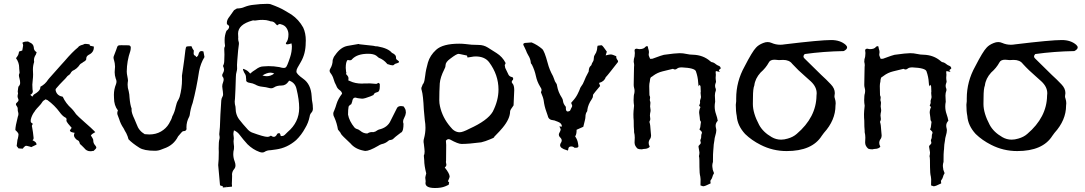

<svg xmlns="http://www.w3.org/2000/svg" viewBox="-20 -755 5523 977"><path d="M390.6 -19 386.7 -22.9Q383.8 -33.2 381.8 -36.1Q379.9 -39.1 376 -40.8Q372.1 -42.5 369.1 -44.9L368.7 -45.4Q356.4 -56.6 356.4 -66.9Q356.4 -72.8 359.9 -79.1Q356 -80.1 351.1 -80.8Q346.2 -81.5 341.8 -83.5Q337.4 -85.4 335.4 -91.3L344.7 -104.5L326.7 -125.5Q317.9 -135.7 317.9 -143.1L318.8 -147.9Q318.8 -154.8 308.6 -159.2Q296.4 -166.5 283.7 -184.1Q258.3 -218.8 221.7 -245.6Q219.2 -246.6 216.6 -247.6Q213.9 -248.5 211.4 -249.5L207 -246.1Q200.7 -243.2 197.3 -238.8Q189 -225.1 177.7 -213.9Q166.5 -202.6 158.2 -191.4L157.7 -189.9Q142.1 -170.4 136.7 -147L136.2 -139.2Q136.2 -133.8 138.7 -131.3Q141.1 -128.9 147 -125Q146.5 -123 145 -121.1Q143.6 -119.1 142.8 -117.2Q142.1 -115.2 142.1 -113.3L143.1 -109.9Q148.4 -82 150.9 -54.2V-51.8Q150.9 -44.4 145 -42L150.4 -38.6Q166 -31.2 166 -19.5V-19Q165 -18.6 164.6 -18.6Q152.8 -12.7 138.7 -6.3L134.3 -8.3Q116.7 -13.2 113.3 -13.2Q107.9 -13.2 100.1 -4.4Q98.6 -1 95.2 1.5Q91.3 1.5 86.2 1Q81.1 0.5 74.2 0L64.9 -12.2L68.8 -43.5L70.8 -49.8Q74.2 -64.5 74.2 -71.3Q74.2 -78.6 58.1 -93.3Q58.1 -112.3 70.8 -161.6Q73.7 -168 73.7 -174.8Q73.7 -180.2 72 -185.3Q70.3 -190.4 70.3 -195.3V-201.7Q70.3 -209 64.9 -215.8Q61 -220.2 61 -224.1Q61 -229.5 67.6 -234.6Q74.2 -239.7 74.2 -246.1Q74.2 -249.5 72.3 -252.9Q69.3 -259.3 69.3 -266.1Q69.3 -270.5 70.8 -275.4L71.8 -279.3Q71.8 -281.7 71 -284.2Q70.3 -286.6 70.3 -289.6L72.3 -306.6L73.7 -314Q82.5 -322.8 82.5 -332.5Q82.5 -344.2 79.3 -355Q76.2 -365.7 76.2 -372.1Q76.2 -376 77.9 -379.4Q79.6 -382.8 79.6 -386.2L77.6 -406.7V-410.6Q77.6 -436.5 61.5 -459Q63.5 -462.4 65.4 -464.4Q74.2 -475.1 75.7 -486.8L77.1 -492.7L93.3 -498Q93.8 -503.9 95.5 -510.3Q97.2 -516.6 97.7 -523.4Q97.7 -530.3 93.8 -537.1Q101.1 -543.5 116.2 -543.5L122.6 -543.9L130.4 -539.6Q150.4 -531.7 151.9 -513.7Q151.9 -497.6 166.5 -489.3Q165 -486.8 165 -484.9L162.6 -477.5Q152.8 -463.9 152.8 -448.2L153.8 -439.9Q147.5 -420.9 147.5 -401.4L148.4 -376Q148.4 -362.3 146.7 -349.4Q145 -336.4 144.5 -324.2Q144.5 -312.5 145.5 -300.3L147 -290.5Q147 -278.8 134.3 -272.5Q136.2 -270 144.5 -263.2Q150.4 -273.9 157.7 -277.3Q160.6 -278.8 162.4 -280.3Q164.1 -281.7 166 -282.7Q185.5 -296.4 185.5 -311V-313.5Q210.4 -326.7 224.6 -349.6Q228 -354.5 231.9 -358.4Q235.8 -362.3 248.5 -377L291 -424.8Q301.3 -437 309.1 -444.8Q348.1 -490.7 377.4 -514.2Q380.9 -521 395.5 -525.9Q402.3 -526.9 407.7 -530.3Q410.2 -531.7 413.6 -531.7Q418.5 -531.7 422.4 -531.2L432.6 -529.8H435.1L438 -522.5Q446.8 -520 457.5 -518.1V-514.2Q457.5 -488.3 431.6 -476.1Q418.9 -469.2 418.9 -457V-454.6Q418.9 -449.2 412.1 -444.3Q402.3 -439 397 -434.1L393.6 -432.6Q388.7 -429.7 386.2 -426.3Q372.6 -404.8 348.1 -394Q347.7 -393.6 347.4 -393.3Q347.2 -393.1 347.2 -392.6Q342.3 -389.2 339.6 -383.1Q336.9 -377 329.8 -372.8Q322.8 -368.7 317.4 -360.8Q314 -356 301.8 -344.2Q283.2 -325.7 267.1 -306.6Q262.7 -302.7 262.7 -297.4Q262.7 -294.4 264.2 -291Q271.5 -267.6 299.3 -262.7Q314.5 -229 343.8 -203.1Q351.6 -195.3 358.4 -186Q362.3 -179.7 367.2 -173.8Q374 -165.5 412.1 -131.8Q446.8 -101.6 459 -88.9Q461.4 -85.4 464.8 -82.5Q461.9 -81.1 457.8 -78.6Q453.6 -76.2 449.2 -73Q444.8 -69.8 442.4 -64.5Q445.8 -61.5 450.7 -52.2L451.2 -51.3Q454.6 -45.9 454.6 -41V-39.1Q454.6 -25.4 465.3 -14.2Q470.2 -7.8 470.2 -4.4Q469.7 1.5 458 11.2Q456.1 12.2 455.6 13.7L454.6 12.7H453.6Q446.8 14.6 439.9 14.6Q420.4 14.6 408.2 -2Q402.8 -8.3 396 -14.2Z M769 12.2Q712.9 12.2 689 -3.4Q653.3 -25.9 633.8 -46.4Q630.9 -60.1 622.6 -77.1Q612.3 -94.2 611.6 -97.2Q610.8 -100.1 608.4 -103Q593.8 -124 586.4 -148.9L579.6 -167Q576.7 -173.3 576.7 -179.2Q576.7 -186 580.1 -192.9Q560.1 -218.3 560.1 -256.8L559.6 -272.5Q559.6 -300.3 570.3 -326.7Q572.8 -333.5 572.8 -339.8Q572.8 -347.7 568.8 -355.5Q563.5 -371.6 563.5 -387.7Q563.5 -396 564.5 -403.8Q565.4 -409.7 565.4 -415.5Q564.5 -435.5 561 -445.8Q557.6 -456.1 557.6 -461.4Q557.6 -466.3 559.6 -470.7Q565.9 -485.8 571.3 -501.5Q573.7 -508.8 576.4 -516.1Q579.1 -523.4 586.4 -524.4Q590.8 -524.9 597.2 -524.9L634.8 -524.4Q639.2 -524.4 642.3 -521.2Q645.5 -518.1 645.5 -513.7Q645.5 -503.9 643.1 -495.1Q625.5 -444.8 625 -391.1Q625 -380.4 628.4 -364.7Q629.4 -356.9 630.4 -353.5Q631.3 -350.1 631.3 -344.7Q629.4 -333 629.4 -323.7Q629.4 -307.6 634.8 -291.5Q638.7 -274.9 639.2 -257.8Q642.1 -222.2 649.9 -201.7Q649.4 -198.7 649.4 -195.3Q649.4 -179.7 664.1 -149.4Q669.9 -136.2 675.3 -122.6Q686.5 -89.4 716.3 -72.3Q728.5 -70.8 739.7 -70.8Q773.4 -70.8 799.3 -85.9Q825.2 -101.1 839.6 -125.2Q854 -149.4 856.4 -162.1Q869.1 -185.5 874 -210.9Q878.9 -232.9 885.3 -243.2Q890.1 -251 894 -261.7Q906.2 -305.7 906.2 -351.1L905.8 -369.6Q908.7 -391.6 912.1 -412.6Q917 -442.9 917.5 -451.2Q923.8 -514.2 928 -517.1Q932.1 -520 954.1 -520Q960.4 -503.9 966.3 -498Q966.3 -493.7 965.8 -490.5Q965.3 -487.3 965.3 -484.4Q965.3 -474.6 971.4 -472.4Q977.5 -470.2 977.5 -464.4Q988.3 -467.3 990.7 -481.4Q995.1 -495.1 1004.4 -495.1Q1008.8 -495.1 1015.1 -493.2L1020.5 -464.8Q1000.5 -432.1 993.2 -393.1Q979.5 -303.7 960.4 -231.4Q949.2 -201.2 945.3 -168.9Q944.8 -165.5 942.9 -161.6Q928.7 -135.7 928.7 -106.9L929.2 -98.1Q927.2 -87.4 911.6 -87.4Q907.7 -87.4 886.2 -61Q863.8 -15.6 813.5 1Q808.1 2.4 802.2 5.4Q786.1 12.2 769 12.2Z M1113.8 199.2 1114.3 193.4Q1107.4 190.4 1099.6 188Q1090.3 91.8 1090.3 85Q1093.3 58.6 1093.3 18.6L1092.8 1Q1092.8 -34.7 1096.2 -45.4Q1097.7 -50.8 1097.7 -57.1Q1097.7 -62 1096.2 -67.9L1095.7 -72.3Q1100.1 -112.8 1100.1 -136.7Q1100.1 -154.8 1106 -244.1Q1107.4 -255.9 1111.3 -261.5Q1115.2 -267.1 1115.2 -274.9Q1115.2 -277.3 1114.7 -280.8Q1114.3 -284.2 1114 -289.6Q1113.8 -294.9 1112.3 -301.8Q1110.8 -308.6 1110.8 -315.4Q1110.8 -325.7 1115.2 -336.4Q1118.2 -343.8 1118.2 -352.1Q1117.7 -359.9 1111.8 -366.2Q1110.8 -367.7 1110.8 -372.6Q1110.8 -377.9 1114.7 -382.8Q1120.1 -393.1 1120.1 -400.4Q1120.1 -407.7 1114.7 -419.4Q1121.1 -431.2 1121.1 -445.6Q1121.1 -460 1122.1 -477.1Q1122.1 -494.6 1121.1 -505.4Q1121.1 -512.7 1122.6 -514.6Q1125 -518.6 1125 -522.5Q1125 -526.9 1124 -531.2Q1123 -535.6 1123 -551.8Q1123 -575.7 1132.3 -598.1Q1146 -608.4 1146 -619.1Q1146 -625.5 1134.8 -631.8L1134.3 -639.6Q1134.3 -654.3 1148.4 -671.4Q1152.8 -676.8 1170.9 -703.1L1185.5 -711.9Q1208 -711.9 1224.6 -719.7Q1247.1 -728.5 1269.5 -730.5Q1305.7 -735.4 1339.8 -735.4Q1349.6 -735.4 1356 -733.9Q1404.8 -716.3 1429.2 -701.2Q1436 -696.3 1463.4 -680.7Q1500.5 -655.3 1522.9 -614.7Q1536.1 -586.4 1536.1 -548.8L1535.6 -538.1Q1535.6 -481.9 1510.7 -439.5Q1499 -419.4 1493.7 -409.9Q1488.3 -400.4 1488.3 -390.6Q1488.3 -378.9 1522.5 -354.5Q1562.5 -326.7 1565.9 -265.1Q1566.4 -246.6 1570.3 -228.5Q1571.8 -219.7 1571.8 -210.4Q1571.8 -206.5 1572.3 -203.1Q1572.3 -189.9 1564.7 -181.9Q1557.1 -173.8 1555.7 -162.1Q1549.3 -129.9 1532.7 -103Q1514.2 -68.4 1486.8 -42Q1441.4 -2.4 1385.3 5.4L1356.9 9.3Q1338.9 9.3 1325.7 18.1Q1320.8 21 1314.5 21Q1308.1 21 1300.3 18.1Q1266.6 5.9 1239.3 -21Q1217.8 -44.4 1198.7 -69.8Q1188.5 -84 1170.4 -91.8Q1167.5 -78.1 1167.5 -72.8Q1167.5 -67.9 1168.7 -63.2Q1169.9 -58.6 1169.9 -51.8Q1168.5 -42.5 1168.5 -35.6Q1168.5 -28.8 1169.4 -22.5Q1170.4 -16.1 1170.9 -9.3Q1170.9 -0.5 1170.4 3.4Q1167 16.1 1167 29.3Q1167 48.3 1174.3 66.9Q1176.3 71.3 1177.2 77.1Q1177.2 78.6 1177.7 81.1Q1178.2 83.5 1178.2 86.9Q1178.2 97.7 1171.4 105.5Q1160.6 118.2 1160.6 134.3L1161.1 139.2Q1161.1 153.3 1160.6 157.7Q1159.7 164.6 1159.7 180.7Q1160.6 186.5 1160.6 190.4L1160.2 194.8ZM1133.3 195.8Q1133.8 195.8 1135.3 194.3H1132.8V195.3Q1132.8 195.8 1133.3 195.8ZM1373 -58.6Q1383.8 -58.6 1390.6 -73.7Q1390.6 -74.7 1396 -76.7Q1398.9 -77.6 1400.4 -77.6Q1400.9 -77.6 1401.6 -77.4Q1402.3 -77.1 1404.3 -75Q1406.2 -72.8 1406.7 -69.8Q1406.7 -62.5 1413.1 -62.5Q1414.6 -62.5 1420.7 -63.7Q1426.8 -64.9 1443.4 -83Q1502.4 -132.8 1502.4 -205.6Q1502.4 -247.1 1488.8 -302.7Q1481.4 -335 1451.2 -344.7Q1450.7 -343.8 1449.5 -342.5Q1448.2 -341.3 1447.8 -339.8Q1434.1 -319.8 1412.6 -319.8Q1388.2 -319.8 1375 -310.5Q1367.7 -305.7 1359.9 -305.7Q1356 -305.7 1352.1 -306.6Q1333 -312 1314 -313.7Q1294.9 -315.4 1278.3 -325.2Q1265.6 -331.5 1252.9 -333Q1232.4 -335.9 1232.4 -346.7L1232.9 -350.6L1231.9 -358.4Q1231.9 -372.1 1226.1 -379.9Q1222.2 -385.3 1218.8 -394.5Q1216.3 -398.9 1216.3 -401.4Q1216.3 -402.8 1218.8 -404.8L1225.1 -401.9Q1241.2 -396 1252.9 -380.4Q1265.6 -392.1 1280.8 -400.9Q1300.8 -416.5 1318.4 -417Q1332.5 -418.5 1346.2 -418.5Q1374 -418.5 1401.4 -413.6Q1416 -409.2 1424.3 -409.2Q1429.7 -409.2 1434.1 -412.1Q1440.4 -415.5 1456.1 -463.4Q1465.3 -490.7 1465.3 -520L1463.4 -534.2Q1447.8 -529.3 1442.4 -529.3Q1438.5 -529.3 1434.6 -531.2Q1434.6 -536.1 1435.5 -537.1Q1447.8 -551.3 1447.8 -580.1Q1447.8 -597.2 1438.2 -612.1Q1428.7 -627 1409.7 -631.3Q1407.2 -632.8 1402.8 -632.8Q1398.9 -632.8 1390.6 -626L1384.3 -631.8Q1374 -646.5 1357.9 -646.5Q1353.5 -647 1350.6 -648.9Q1335.4 -653.8 1316.4 -653.8Q1298.8 -653.8 1289.1 -651.9Q1283.2 -650.4 1277.3 -650.4Q1272.5 -650.4 1267.6 -651.4L1264.2 -650.4Q1191.4 -630.4 1191.4 -584L1192.4 -564.5L1191.9 -558.6Q1191.9 -548.8 1195.3 -539.6Q1195.8 -537.6 1195.8 -531.7Q1190.9 -496.6 1189 -466.3Q1188.5 -456.5 1187.3 -446Q1186 -435.5 1186 -424.3L1186.5 -406.2Q1186.5 -398.9 1184.1 -391.1Q1180.2 -377.9 1180.2 -363.3Q1178.2 -291.5 1175.8 -253.9Q1174.3 -246.1 1174.3 -238.3Q1174.3 -225.1 1178.2 -212.4L1178.7 -206.1Q1178.7 -167.5 1202.1 -141.1Q1210.4 -129.4 1242.7 -93.8Q1251 -85.4 1261.2 -81.1Q1322.3 -58.6 1340.3 -58.6Q1350.1 -58.6 1358.4 -64.9Q1366.7 -58.6 1373 -58.6ZM1337.4 -367.2Q1357.9 -367.2 1375.5 -380.9Q1365.7 -385.3 1356 -385.3Q1338.9 -385.3 1315.4 -371.1Q1326.7 -367.2 1337.4 -367.2Z M2018.6 -80.1 2017.6 -81.1H2014.6L2016.1 -80.1ZM1838.4 13.2 1830.6 11.7Q1787.1 3.4 1763.7 -24.9Q1718.3 -66.9 1715.3 -73.7Q1712.4 -80.6 1710.7 -82Q1709 -83.5 1699.7 -95.7Q1694.3 -128.4 1682.1 -155.8Q1675.8 -166.5 1675.8 -175.8Q1675.8 -184.1 1680.7 -192.4Q1688 -210 1692.9 -227.5Q1700.7 -252.4 1720.7 -278.3Q1719.2 -289.1 1707.5 -297.1Q1695.8 -305.2 1691.4 -318.8Q1682.1 -335.4 1677.5 -352.3Q1672.9 -369.1 1662.1 -382.8Q1657.2 -388.2 1657.2 -395Q1657.2 -399.4 1660.2 -404.8Q1672.9 -425.3 1672.9 -449.7Q1676.8 -464.4 1685.1 -474.1Q1712.9 -515.1 1748.5 -521.5L1804.2 -531.2Q1807.1 -531.2 1808.6 -529.8L1879.9 -522Q1889.2 -519 1901.4 -519Q1955.6 -509.3 1974.1 -486.3Q1995.1 -476.6 1995.1 -464.4V-460.4Q1995.1 -453.1 2002.7 -448.7Q2010.3 -444.3 2010.3 -439.9Q2010.3 -436 2000.7 -433.3Q1991.2 -430.7 1989.3 -429.2Q1983.4 -423.8 1980 -422.4Q1969.2 -422.4 1954.1 -428.2H1952.1L1949.2 -431.2Q1932.1 -451.7 1907.7 -460.9L1894 -472.2Q1879.9 -481.4 1853.5 -481.4Q1797.9 -481.4 1772 -454.1Q1768.6 -448.2 1759.8 -448.2Q1754.9 -448.2 1748.5 -449.7Q1739.3 -439.9 1739.3 -409.7L1741.2 -388.7L1742.7 -385.7L1741.2 -380.4Q1741.2 -375 1744.1 -375Q1747.1 -372.1 1747.8 -370.1Q1748.5 -368.2 1751 -365.5Q1753.4 -362.8 1753.4 -353L1752 -346.2L1761.2 -342.3Q1787.1 -329.6 1822.8 -329.6L1829.1 -330.1Q1842.8 -330.6 1862.8 -330.6L1895.5 -328.1L1906.2 -333.5Q1910.6 -330.6 1912.6 -328.1V-314.5Q1912.6 -289.6 1901.4 -286.6L1898.4 -285.6Q1884.8 -282.7 1881.3 -273.4Q1881.3 -272 1879.9 -271.2Q1878.4 -270.5 1874.5 -269Q1870.6 -267.6 1866.2 -265.1Q1835 -252.9 1822.8 -252.9Q1816.4 -252.9 1810.3 -254.2Q1804.2 -255.4 1801 -255.4Q1797.9 -255.4 1794.9 -256.8Q1792 -258.3 1787.1 -258.3Q1774.9 -258.3 1772 -237.8L1767.6 -225.1Q1758.3 -220.7 1753.9 -212.9Q1751 -197.8 1751 -171.9Q1756.8 -139.2 1784.2 -105.5Q1785.6 -105.5 1788.1 -102.8Q1790.5 -100.1 1792 -100.1Q1804.2 -97.2 1813.5 -89.4Q1829.1 -75.7 1849.1 -75.7Q1860.8 -83 1872.6 -83Q1876.5 -83 1879.9 -82.5Q1892.1 -85 1899.9 -91.8L1907.7 -95.7Q1952.6 -105.5 1968.3 -142.1L2000.5 -206.1Q2006.3 -215.3 2020.5 -215.3Q2025.4 -215.3 2030.8 -214.1Q2036.1 -212.9 2036.9 -209.5Q2037.6 -206.1 2040.5 -203.1Q2045.4 -194.8 2045.4 -181.6Q2043.9 -168 2037.6 -157Q2031.2 -146 2031.2 -135.3Q2031.2 -129.9 2033.2 -125.5Q2033.2 -90.8 2023.9 -82.5Q2018.6 -78.1 2012.7 -74.7Q1988.3 -56.2 1983.4 -50.8Q1977.5 -43 1961.9 -42L1957 -39.1Q1941.9 -25.4 1921.9 -21.5Q1912.6 -18.6 1904.8 -13.2Q1859.9 13.2 1838.4 13.2Z M2193.8 201.7Q2145 201.7 2145 176.8L2146 167.5L2144 149.4Q2144 145.5 2148.9 127.4Q2138.7 86.9 2138.7 61L2136.7 37.1Q2140.6 29.8 2140.6 16.1Q2140.6 7.8 2136.7 -23.4Q2135.3 -28.8 2135.3 -36.1Q2135.3 -43.5 2137.7 -50.8Q2145 -78.1 2145 -105Q2145 -124 2141.6 -143.6L2136.7 -196.8Q2133.3 -271 2126 -294.9Q2124 -300.3 2124 -305.2Q2124 -309.6 2126 -312.7Q2127.9 -315.9 2128.4 -318.8Q2130.4 -326.2 2135.3 -331.5Q2140.6 -341.8 2143.8 -371.1Q2147 -400.4 2157.5 -436.8Q2168 -473.1 2199.2 -501.5Q2233.4 -532.7 2316.9 -532.7Q2333.5 -532.7 2349.6 -530.8Q2377.4 -526.4 2415 -526.4Q2441.4 -526.4 2462.9 -512.7Q2484.4 -499 2506.8 -484.9Q2537.1 -465.8 2552.7 -434.6Q2552.7 -429.7 2548.3 -424.3Q2548.3 -420.9 2550.8 -409.7L2565.4 -379.4Q2570.3 -365.7 2585 -362.8Q2591.3 -361.8 2591.3 -354.5Q2591.3 -346.2 2586.9 -346.2Q2584 -342.8 2584 -336.4L2587.4 -330.6Q2596.7 -321.8 2596.7 -295.9L2593.3 -218.8Q2575.7 -195.3 2575.7 -188.5Q2575.7 -150.9 2537.6 -105Q2526.9 -91.3 2495.1 -59.1Q2495.1 -54.7 2487.3 -51.8Q2479.5 -48.8 2472.2 -45.4Q2450.7 -36.1 2428.7 -30.8Q2365.2 -22.5 2328.6 -22.5Q2311 -22.5 2270.5 -44.9Q2266.1 -46.9 2262.7 -46.9Q2255.4 -46.9 2249 -39.1L2250.5 -17.6Q2250.5 60.1 2249.8 63Q2249 65.9 2249 69.3Q2249 72.3 2250.2 75.9Q2251.5 79.6 2251.5 83Q2251.5 90.8 2243.2 97.2Q2268.1 128.4 2268.1 144Q2268.1 147.5 2259.8 166Q2259.8 169.4 2264.6 172.4Q2265.6 173.3 2265.6 174.8L2263.2 182.6L2263.7 185.1L2245.1 193.4Q2225.1 201.7 2193.8 201.7ZM2319.3 -82Q2334.5 -82 2369.1 -100.1Q2460.9 -141.6 2487.3 -186.5Q2516.6 -243.7 2516.6 -299.3Q2516.6 -374 2469.2 -438Q2446.8 -467.8 2400.4 -467.8Q2390.1 -467.8 2380.1 -465.6Q2370.1 -463.4 2358.9 -462.4L2356.4 -472.2Q2327.1 -478 2322.3 -479.5Q2317.4 -481 2313.5 -481Q2303.2 -481 2272 -457Q2247.1 -439.5 2247.1 -422.9Q2247.1 -412.6 2240.7 -401.9Q2220.2 -361.3 2217.8 -330.6Q2215.3 -289.1 2215.3 -245.1Q2215.3 -229.5 2218.8 -214.4Q2231.4 -156.7 2271.5 -109.9Q2292.5 -82 2319.3 -82Z M2869.6 11.2Q2866.2 9.8 2862.8 8.8Q2830.1 -0.5 2830.1 -16.1Q2830.1 -20 2832.5 -25.4Q2838.4 -33.2 2838.4 -40Q2838.4 -48.8 2828.6 -57.6Q2823.7 -63 2823.7 -69.8Q2823.7 -74.2 2826.2 -78.6Q2833 -90.8 2833 -96.2Q2833 -99.6 2826.2 -111.8Q2829.1 -111.3 2832 -111.3Q2835 -111.3 2839.4 -110.8Q2839.4 -128.4 2816.9 -136.2Q2813 -137.2 2808.6 -139.2Q2802.2 -142.6 2795.4 -143.1Q2771.5 -145 2767.6 -165L2760.3 -186.5Q2750 -214.4 2746.6 -243.2Q2744.6 -257.8 2732.9 -284.7V-287.1Q2735.8 -292 2735.8 -296.4Q2735.8 -304.2 2728 -314.9Q2712.9 -339.4 2706.8 -368.7Q2700.7 -397.9 2686.5 -426.3Q2685.1 -428.2 2683.8 -429.7Q2682.6 -431.2 2681.9 -432.4Q2681.2 -433.6 2681.2 -435.1Q2679.7 -455.6 2667.5 -474.6Q2660.6 -486.3 2656.2 -499Q2653.3 -506.8 2648.9 -514.6Q2642.6 -526.4 2642.6 -528.8Q2642.6 -537.1 2659.2 -537.1Q2671.9 -537.6 2685.1 -539.1Q2714.4 -526.9 2738.8 -505.9Q2750.5 -495.6 2766.6 -435.5Q2775.4 -400.4 2793.9 -367.7Q2797.4 -360.4 2799.8 -352.5Q2802.7 -340.8 2810.5 -330.6Q2813.5 -327.1 2813.7 -323.2Q2814 -319.3 2814.9 -317.4Q2820.3 -286.1 2838.9 -257.8Q2843.8 -250.5 2844.7 -242.2Q2846.2 -227.1 2857.4 -213.9Q2858.9 -212.9 2859.4 -210.9V-203.6Q2859.4 -187.5 2869.6 -187.5Q2872.6 -187.5 2873.5 -188.5Q2876 -189 2878.9 -190.4Q2881.8 -191.9 2885.3 -201.7Q2887.2 -206.5 2890.1 -210.9Q2891.6 -213.4 2891.6 -215.3Q2891.6 -216.8 2891.1 -219.2Q2890.6 -221.7 2888.9 -224.9Q2887.2 -228 2886.2 -231.4L2894 -240.7Q2909.2 -256.8 2918.9 -275.9Q2929.2 -296.9 2930.7 -302.2Q2932.1 -307.6 2935.5 -312.5Q2947.3 -327.6 2953.1 -344.2Q2959 -360.8 2973.6 -387.2Q2976.1 -389.2 2976.1 -397Q2977.1 -411.1 2983.9 -418Q2989.7 -422.4 2990.5 -427.2Q2991.2 -432.1 2996.6 -440.2Q3002 -448.2 3002 -461.4Q3002 -470.2 3008.3 -479Q3011.2 -482.9 3013.2 -487.3Q3018.6 -502 3018.6 -507.3Q3018.6 -517.6 3021.5 -522.5L3040.5 -524.9Q3041.5 -523.9 3043.5 -523.4Q3047.9 -521 3067.9 -492.2L3062 -473.1Q3081.1 -478 3087.4 -478Q3096.7 -478 3116.2 -468.8L3115.7 -464.8Q3115.7 -459.5 3119.6 -453.1Q3125 -447.3 3125 -442.4L3124.5 -439.5Q3122.6 -436 3088.9 -394Q3066.9 -366.2 3064.5 -364.5Q3062 -362.8 3062 -361.8Q3055.2 -340.3 3028.3 -333L3033.7 -317.4Q3003.4 -281.7 2999 -274.9Q2997.1 -272 2997.1 -266.1Q2997.1 -258.3 2990.7 -249.5Q2972.7 -223.6 2968.8 -196.8Q2968.8 -190.4 2967.3 -188Q2959 -177.7 2959 -159.7Q2958.5 -150.9 2956.1 -142.1Q2953.6 -133.3 2948.2 -109.9L2914.1 -94.7Q2914.1 -73.7 2908.7 -64.5L2906.7 -61Q2918.9 -43.5 2921.4 -24.4Q2921.9 -20 2922.6 -16.6Q2923.3 -13.2 2923.3 -11.2Q2923.3 -6.8 2919.9 -4.9Q2916.5 -2.9 2903.8 -2.9Q2896.5 -9.8 2886.7 -9.8Q2871.6 -9.8 2871.6 5.4Q2871.1 8.8 2869.6 11.2Z M3605.5 99.6Q3606 107.4 3608.9 114.3Q3611.8 121.1 3613.3 126Q3606 138.7 3605.2 144.8Q3604.5 150.9 3594.7 165Q3595.2 167.5 3595.2 170.9Q3595.2 174.3 3596.2 177.7L3593.8 179.2Q3567.4 192.9 3557.6 192.9L3544.4 188.5L3544.9 157.2Q3544.9 150.9 3543.5 144Q3539.1 127.4 3539.1 95.2Q3539.1 50.3 3538.1 47.9Q3537.1 45.4 3536.6 39.6Q3539.1 29.8 3539.1 20.5Q3539.1 16.1 3534.2 -9.3Q3534.2 -13.7 3540 -18.3Q3545.9 -22.9 3545.9 -29.3Q3545.9 -32.2 3544.7 -34.7Q3543.5 -37.1 3543.5 -40Q3543.5 -43.9 3545.9 -47.6Q3548.3 -51.3 3548.3 -64.9Q3548.3 -69.8 3550 -73.2Q3551.8 -76.7 3551.8 -80.6Q3551.8 -85.4 3541 -94.7L3539.1 -95.2Q3544.9 -107.9 3544.9 -120.6L3546.9 -135.3Q3541 -140.6 3541 -154.8Q3537.6 -176.8 3537.6 -181.2Q3537.6 -196.3 3544.4 -210.4L3537.6 -216.8Q3542.5 -229 3542.5 -231L3542 -238.8Q3542 -245.1 3544.4 -250.7Q3546.9 -256.3 3546.9 -262.2Q3546.9 -266.6 3545.9 -271.5Q3544.9 -276.4 3544.9 -282.7L3545.9 -288.6L3544.9 -312Q3544.9 -319.8 3539.1 -323.7L3536.1 -315.9Q3536.1 -316.9 3535.2 -317.1Q3534.2 -317.4 3532.7 -335.4Q3531.2 -363.8 3521 -392.6Q3514.6 -409.2 3449.7 -412.1Q3433.1 -412.1 3426.5 -406.7Q3419.9 -401.4 3415 -401.4Q3410.2 -401.4 3404.3 -404.8Q3377.4 -398.4 3351.1 -391.8Q3324.7 -385.3 3303.7 -369.6Q3298.8 -365.2 3292.5 -362.3Q3287.1 -355.5 3286.6 -340.3Q3283.7 -329.1 3283.7 -316.9L3284.7 -270.5Q3288.1 -264.2 3288.1 -257.8L3286.6 -247.1Q3286.6 -241.7 3289.1 -236.8Q3289.6 -234.4 3289.6 -231.4L3288.1 -213.4L3290.5 -194.8Q3290.5 -187 3288.1 -178.2Q3287.1 -173.3 3287.1 -167.5L3289.1 -149.4Q3289.1 -143.6 3285.6 -137.7Q3284.7 -136.2 3284.7 -134.3Q3284.7 -132.3 3285.6 -130.9Q3289.1 -121.6 3291 -87.4Q3291.5 -78.1 3293 -65.9Q3293 -56.2 3289.1 -49.8Q3280.8 -39.1 3280.8 -27.8Q3280.8 -19 3285.6 -10.3V-7.3Q3278.3 0 3266.6 2Q3252 2.9 3246.1 4.9Q3231.4 4.9 3224.6 1.5Q3209 -12.2 3209 -29.8L3210 -54.7Q3210 -68.8 3206.5 -82.5V-90.3Q3204.6 -106 3204.6 -141.6Q3203.1 -154.3 3203.1 -174.3Q3203.1 -186 3206.5 -217.3Q3204.1 -231.4 3204.1 -245.1Q3204.1 -270.5 3208 -281.2L3209 -292Q3209 -299.8 3206.8 -307.4Q3204.6 -314.9 3204.6 -322.8Q3205.6 -351.1 3205.6 -380.9Q3205.6 -410.6 3206.3 -414.6Q3207 -418.5 3207 -422.9Q3207 -429.7 3204.6 -440.4Q3204.6 -450.7 3205.6 -454.1Q3210.4 -466.8 3210.4 -485.4Q3210.4 -491.7 3209 -498Q3209 -507.3 3220.7 -507.3Q3222.2 -507.3 3225.6 -506.1Q3229 -504.9 3232.9 -504.9Q3255.9 -504.9 3264.2 -516.6L3267.6 -518.6V-519.5Q3269 -520 3271.5 -520Q3276.9 -520 3276.9 -516.6Q3277.3 -510.3 3279.8 -503.4Q3282.2 -496.6 3282.2 -489.3L3280.8 -477.5Q3280.8 -471.7 3283.7 -466.1Q3286.6 -460.4 3288.1 -455.6Q3296.4 -455.6 3299.8 -456.1Q3352.5 -475.6 3358.4 -476.1Q3417.5 -484.4 3438 -484.4Q3456.1 -484.4 3473.1 -480.5Q3490.2 -476.6 3505.9 -476.6Q3558.1 -475.1 3593.8 -443.8Q3599.6 -439 3601.1 -439Q3611.8 -437.5 3621.6 -429.2Q3628.4 -423.3 3637.2 -420.2Q3646 -417 3647.5 -407.2Q3646 -404.3 3642.1 -402.1Q3638.2 -399.9 3638.2 -397Q3638.2 -393.6 3644 -388.7Q3627 -392.1 3622.6 -393.6L3621.6 -385.3L3622.6 -375L3621.6 -359.4Q3621.6 -351.1 3623.5 -340.3Q3623.5 -337.4 3622.6 -335Q3621.6 -332.5 3620.1 -327.9Q3618.7 -323.2 3618.7 -317.4Q3618.7 -310.5 3622.6 -301.8V-294.9Q3617.7 -282.2 3617.7 -269L3618.7 -246.6Q3619.1 -245.1 3619.1 -237.3Q3616.7 -225.1 3616.7 -213.9Q3616.7 -193.4 3623.3 -174.8Q3629.9 -156.2 3632.3 -140.6Q3621.6 -129.4 3621.6 -115.7Q3621.6 -109.4 3623.3 -103.3Q3625 -97.2 3625 -91.8Q3625 -81.5 3619.1 -62Q3616.2 -53.2 3615.2 -40.5Q3610.8 -17.1 3610.8 -4.4Q3610.8 4.4 3609.4 12.7Q3607.9 21 3607.9 68.8Q3604.5 79.1 3604.5 88.9Q3604.5 94.2 3605.5 99.6ZM3605.5 99.6V98.1Q3606 98.1 3607.9 108.9Q3606.4 104 3605.5 99.6Z M3982.9 13.7Q3912.1 13.7 3850.1 -18.1Q3804.7 -41 3771.5 -73.2Q3732.4 -115.7 3729 -164.6Q3724.1 -188 3724.1 -221.7Q3724.1 -226.1 3725.1 -230.5Q3726.1 -234.9 3726.1 -239.7V-253.9Q3726.1 -340.3 3769 -417Q3808.1 -493.2 3827.1 -512.7Q3839.8 -526.9 3863.3 -536.1Q3875 -541 3886.2 -541Q3896.5 -541 3906.2 -536.6Q3927.2 -527.3 3950.7 -527.3Q3960.9 -527.3 3972.2 -529.3Q4154.3 -551.3 4209.5 -551.3Q4255.4 -551.3 4283.2 -526.9Q4290.5 -520 4290.5 -513.7Q4290.5 -503.9 4273.4 -495.1Q4169.4 -493.2 4074.7 -480Q4068.4 -473.1 4068.4 -468.3Q4068.4 -461.9 4073.7 -457.5L4158.7 -374Q4183.6 -351.6 4207.5 -326.2Q4228 -305.2 4228 -281.2L4226.1 -265.1Q4226.1 -259.3 4228.5 -252.9Q4232.4 -241.2 4232.4 -229.5Q4232.4 -223.6 4231.4 -217.8Q4231.4 -143.6 4172.4 -78.6Q4166.5 -71.3 4161.6 -64Q4112.8 13.7 3982.9 13.7ZM3954.6 -44.4Q3970.7 -44.4 3988.3 -49.8Q4016.1 -57.6 4034.2 -73.7Q4133.3 -158.2 4134.8 -268.1L4135.7 -280.3Q4135.7 -313 4106 -340.8L4077.6 -366.2Q4041.5 -397 4011.2 -430.2Q3996.6 -450.2 3964.4 -450.2L3943.4 -449.2Q3938 -449.2 3933.3 -450.2Q3928.7 -451.2 3921.4 -451.2Q3898.9 -451.2 3892.1 -437Q3877 -409.2 3850.1 -385.7Q3822.3 -355 3818.4 -320.3Q3811.5 -304.2 3811.5 -259.3L3811 -225.6Q3811 -179.2 3842.8 -119.6Q3862.8 -82.5 3907.2 -57.1Q3929.2 -44.4 3954.6 -44.4Z M4778.8 99.6Q4779.3 107.4 4782.2 114.3Q4785.2 121.1 4786.6 126Q4779.3 138.7 4778.6 144.8Q4777.8 150.9 4768.1 165Q4768.6 167.5 4768.6 170.9Q4768.6 174.3 4769.5 177.7L4767.1 179.2Q4740.7 192.9 4731 192.9L4717.8 188.5L4718.3 157.2Q4718.3 150.9 4716.8 144Q4712.4 127.4 4712.4 95.2Q4712.4 50.3 4711.4 47.9Q4710.4 45.4 4710 39.6Q4712.4 29.8 4712.4 20.5Q4712.4 16.1 4707.5 -9.3Q4707.5 -13.7 4713.4 -18.3Q4719.2 -22.9 4719.2 -29.3Q4719.2 -32.2 4718 -34.7Q4716.8 -37.1 4716.8 -40Q4716.8 -43.9 4719.2 -47.6Q4721.7 -51.3 4721.7 -64.9Q4721.7 -69.8 4723.4 -73.2Q4725.1 -76.7 4725.1 -80.6Q4725.1 -85.4 4714.4 -94.7L4712.4 -95.2Q4718.3 -107.9 4718.3 -120.6L4720.2 -135.3Q4714.4 -140.6 4714.4 -154.8Q4710.9 -176.8 4710.9 -181.2Q4710.9 -196.3 4717.8 -210.4L4710.9 -216.8Q4715.8 -229 4715.8 -231L4715.3 -238.8Q4715.3 -245.1 4717.8 -250.7Q4720.2 -256.3 4720.2 -262.2Q4720.2 -266.6 4719.2 -271.5Q4718.3 -276.4 4718.3 -282.7L4719.2 -288.6L4718.3 -312Q4718.3 -319.8 4712.4 -323.7L4709.5 -315.9Q4709.5 -316.9 4708.5 -317.1Q4707.5 -317.4 4706.1 -335.4Q4704.6 -363.8 4694.3 -392.6Q4688 -409.2 4623 -412.1Q4606.4 -412.1 4599.9 -406.7Q4593.3 -401.4 4588.4 -401.4Q4583.5 -401.4 4577.6 -404.8Q4550.8 -398.4 4524.4 -391.8Q4498 -385.3 4477.1 -369.6Q4472.2 -365.2 4465.8 -362.3Q4460.4 -355.5 4460 -340.3Q4457 -329.1 4457 -316.9L4458 -270.5Q4461.4 -264.2 4461.4 -257.8L4460 -247.1Q4460 -241.7 4462.4 -236.8Q4462.9 -234.4 4462.9 -231.4L4461.4 -213.4L4463.9 -194.8Q4463.9 -187 4461.4 -178.2Q4460.4 -173.3 4460.4 -167.5L4462.4 -149.4Q4462.4 -143.6 4459 -137.7Q4458 -136.2 4458 -134.3Q4458 -132.3 4459 -130.9Q4462.4 -121.6 4464.4 -87.4Q4464.8 -78.1 4466.3 -65.9Q4466.3 -56.2 4462.4 -49.8Q4454.1 -39.1 4454.1 -27.8Q4454.1 -19 4459 -10.3V-7.3Q4451.7 0 4439.9 2Q4425.3 2.9 4419.4 4.9Q4404.8 4.9 4397.9 1.5Q4382.3 -12.2 4382.3 -29.8L4383.3 -54.7Q4383.3 -68.8 4379.9 -82.5V-90.3Q4377.9 -106 4377.9 -141.6Q4376.5 -154.3 4376.5 -174.3Q4376.5 -186 4379.9 -217.3Q4377.4 -231.4 4377.4 -245.1Q4377.4 -270.5 4381.3 -281.2L4382.3 -292Q4382.3 -299.8 4380.1 -307.4Q4377.9 -314.9 4377.9 -322.8Q4378.9 -351.1 4378.9 -380.9Q4378.9 -410.6 4379.6 -414.6Q4380.4 -418.5 4380.4 -422.9Q4380.4 -429.7 4377.9 -440.4Q4377.9 -450.7 4378.9 -454.1Q4383.8 -466.8 4383.8 -485.4Q4383.8 -491.7 4382.3 -498Q4382.3 -507.3 4394 -507.3Q4395.5 -507.3 4398.9 -506.1Q4402.3 -504.9 4406.2 -504.9Q4429.2 -504.9 4437.5 -516.6L4440.9 -518.6V-519.5Q4442.4 -520 4444.8 -520Q4450.2 -520 4450.2 -516.6Q4450.7 -510.3 4453.1 -503.4Q4455.6 -496.6 4455.6 -489.3L4454.1 -477.5Q4454.1 -471.7 4457 -466.1Q4460 -460.4 4461.4 -455.6Q4469.7 -455.6 4473.1 -456.1Q4525.9 -475.6 4531.7 -476.1Q4590.8 -484.4 4611.3 -484.4Q4629.4 -484.4 4646.5 -480.5Q4663.6 -476.6 4679.2 -476.6Q4731.4 -475.1 4767.1 -443.8Q4772.9 -439 4774.4 -439Q4785.2 -437.5 4794.9 -429.2Q4801.8 -423.3 4810.5 -420.2Q4819.3 -417 4820.8 -407.2Q4819.3 -404.3 4815.4 -402.1Q4811.5 -399.9 4811.5 -397Q4811.5 -393.6 4817.4 -388.7Q4800.3 -392.1 4795.9 -393.6L4794.9 -385.3L4795.9 -375L4794.9 -359.4Q4794.9 -351.1 4796.9 -340.3Q4796.9 -337.4 4795.9 -335Q4794.9 -332.5 4793.5 -327.9Q4792 -323.2 4792 -317.4Q4792 -310.5 4795.9 -301.8V-294.9Q4791 -282.2 4791 -269L4792 -246.6Q4792.5 -245.1 4792.5 -237.3Q4790 -225.1 4790 -213.9Q4790 -193.4 4796.6 -174.8Q4803.2 -156.2 4805.7 -140.6Q4794.9 -129.4 4794.9 -115.7Q4794.9 -109.4 4796.6 -103.3Q4798.3 -97.2 4798.3 -91.8Q4798.3 -81.5 4792.5 -62Q4789.6 -53.2 4788.6 -40.5Q4784.2 -17.1 4784.2 -4.4Q4784.2 4.4 4782.7 12.7Q4781.2 21 4781.2 68.8Q4777.8 79.1 4777.8 88.9Q4777.8 94.2 4778.8 99.6ZM4778.8 99.6V98.1Q4779.3 98.1 4781.2 108.9Q4779.8 104 4778.8 99.6Z M5156.2 13.7Q5085.4 13.7 5023.4 -18.1Q4978 -41 4944.8 -73.2Q4905.8 -115.7 4902.3 -164.6Q4897.5 -188 4897.5 -221.7Q4897.5 -226.1 4898.4 -230.5Q4899.4 -234.9 4899.4 -239.7V-253.9Q4899.4 -340.3 4942.4 -417Q4981.4 -493.2 5000.5 -512.7Q5013.2 -526.9 5036.6 -536.1Q5048.3 -541 5059.6 -541Q5069.8 -541 5079.6 -536.6Q5100.6 -527.3 5124 -527.3Q5134.3 -527.3 5145.5 -529.3Q5327.6 -551.3 5382.8 -551.3Q5428.7 -551.3 5456.5 -526.9Q5463.9 -520 5463.9 -513.7Q5463.9 -503.9 5446.8 -495.1Q5342.8 -493.2 5248 -480Q5241.7 -473.1 5241.7 -468.3Q5241.7 -461.9 5247.1 -457.5L5332 -374Q5356.9 -351.6 5380.9 -326.2Q5401.4 -305.2 5401.4 -281.2L5399.4 -265.1Q5399.4 -259.3 5401.9 -252.9Q5405.8 -241.2 5405.8 -229.5Q5405.8 -223.6 5404.8 -217.8Q5404.8 -143.6 5345.7 -78.6Q5339.8 -71.3 5335 -64Q5286.1 13.7 5156.2 13.7ZM5127.9 -44.4Q5144 -44.4 5161.6 -49.8Q5189.5 -57.6 5207.5 -73.7Q5306.6 -158.2 5308.1 -268.1L5309.1 -280.3Q5309.1 -313 5279.3 -340.8L5251 -366.2Q5214.8 -397 5184.6 -430.2Q5169.9 -450.2 5137.7 -450.2L5116.7 -449.2Q5111.3 -449.2 5106.7 -450.2Q5102.1 -451.2 5094.7 -451.2Q5072.3 -451.2 5065.4 -437Q5050.3 -409.2 5023.4 -385.7Q4995.6 -355 4991.7 -320.3Q4984.9 -304.2 4984.9 -259.3L4984.4 -225.6Q4984.4 -179.2 5016.1 -119.6Q5036.1 -82.5 5080.6 -57.1Q5102.5 -44.4 5127.9 -44.4Z"/></svg>

Font: Kurland
Style: Regular
Weight: 400
Designer: GGBot
Version: 0.22